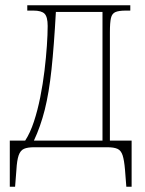

<svg xmlns="http://www.w3.org/2000/svg" viewBox="-20 -556 547 725"><path d="M17 149V-25H75Q94 -54 108 -96.5Q122 -139 132 -189Q142 -239 148 -289Q154 -339 157 -383Q160 -427 160 -458Q160 -492 148.5 -504Q137 -516 106 -516H83V-536H472V-516H455Q429 -516 416 -510.5Q403 -505 399 -488Q395 -471 395 -434V-25H477V149H457L452 85Q449 49 443 30.5Q437 12 423.5 6Q410 0 385 0H109Q84 0 70.5 6Q57 12 50.5 30.5Q44 49 42 85L37 149ZM108 -25H367V-511H191Q184 -383 174.5 -294Q165 -205 149 -141.5Q133 -78 108 -25Z"/></svg>

Font: Noto Serif Condensed Thin
Style: Regular
Weight: 100
Width: 3
Designer: Monotype Design Team
Foundry: Monotype Imaging Inc.
Version: Version 2.013; ttfautohint (v1.8.4.7-5d5b)